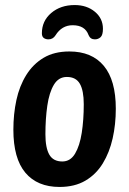

<svg xmlns="http://www.w3.org/2000/svg" viewBox="-20 -734 510 761"><path d="M216 7Q128 7 80.5 -49.5Q33 -106 33 -220Q33 -282 45 -337.5Q57 -393 84 -436.5Q111 -480 153 -505Q195 -530 255 -530Q344 -530 391.5 -473Q439 -416 439 -303Q439 -241 426.5 -185.5Q414 -130 387.5 -86.5Q361 -43 318.5 -18Q276 7 216 7ZM227 -94Q259 -94 277.5 -125Q296 -156 304 -207.5Q312 -259 312 -321Q312 -375 296.5 -402Q281 -429 245 -429Q212 -429 193.5 -398Q175 -367 167.5 -315Q160 -263 160 -202Q160 -148 175.5 -121Q191 -94 227 -94ZM276 -714Q324 -714 356 -687.5Q388 -661 388 -620Q388 -595 378.5 -586.5Q369 -578 356 -578Q338 -578 331 -595Q317 -634 268 -634Q225 -634 200 -594Q190 -578 172 -578Q161 -578 153.5 -583.5Q146 -589 146 -602Q146 -651 183 -682.5Q220 -714 276 -714Z"/></svg>

Font: Asap Condensed Condensed SemiBold
Style: Italic
Weight: 600
Width: 3
Italic angle: -6°
Designer: Pablo Cosgaya
Foundry: Omnibus-Type
Version: Version 3.001; ttfautohint (v1.8.4.7-5d5b)